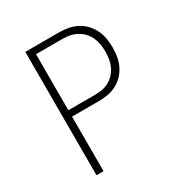

<svg xmlns="http://www.w3.org/2000/svg" viewBox="-171 -863 942 991"><g transform="rotate(-30 300.0 -367.5)"><path d="M119 0V-735H320Q348 -735 374.5 -730Q401 -725 425.5 -712.5Q450 -700 469 -680Q488 -660 500 -635.5Q512 -611 516.5 -584Q521 -557 521 -530Q521 -503 516.5 -475.5Q512 -448 500 -423.5Q488 -399 469 -379Q450 -359 425.5 -346.5Q401 -334 374.5 -329.5Q348 -325 320 -325H161V0ZM161 -363H320Q342 -363 363.5 -367Q385 -371 404 -381.5Q423 -392 438 -408.5Q453 -425 462 -445Q471 -465 474.5 -486.5Q478 -508 478 -530Q478 -552 474.5 -573.5Q471 -595 462 -615Q453 -635 438 -651Q423 -667 404 -677.5Q385 -688 363.5 -692.5Q342 -697 320 -697H161Z"/></g></svg>

Font: Iosevka Aile Extralight
Style: Regular
Weight: 200
Designer: Belleve Invis
Foundry: Belleve Invis
Version: Version 31.1.0; ttfautohint (v1.8.4)